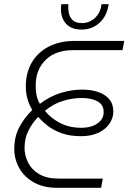

<svg xmlns="http://www.w3.org/2000/svg" viewBox="-20 -895 612 915"><path d="M251 0Q187 0 141 -26Q95 -52 71.5 -94.5Q48 -137 48 -185Q48 -243 71.5 -288Q95 -333 134 -371Q120 -393 111.5 -421.5Q103 -450 103 -484Q103 -549 132 -598Q161 -647 213.5 -673.5Q266 -700 336 -700H572L564 -656H329Q244 -656 197 -609Q150 -562 150 -487Q150 -460 154.5 -439.5Q159 -419 170 -400Q217 -436 269 -452Q321 -468 372 -468Q413 -468 446.5 -457Q480 -446 500 -423Q520 -400 520 -363Q520 -333 502 -306Q484 -279 449.5 -262.5Q415 -246 366 -246Q313 -246 274 -260Q235 -274 207.5 -295.5Q180 -317 162 -338Q133 -308 115 -271.5Q97 -235 97 -190Q97 -154 114 -120Q131 -86 167 -65Q203 -44 258 -44H470L462 0ZM368 -286Q414 -286 444 -306.5Q474 -327 474 -361Q474 -396 444.5 -412Q415 -428 370 -428Q326 -428 281 -414.5Q236 -401 194 -367Q222 -332 266 -309Q310 -286 368 -286ZM368 -754Q332 -754 309 -769.5Q286 -785 276.5 -812.5Q267 -840 272 -875H306Q304 -854 308 -833Q312 -812 327 -798.5Q342 -785 371 -785Q405 -785 431.5 -808.5Q458 -832 464 -875H498Q489 -817 453.5 -785.5Q418 -754 368 -754Z"/></svg>

Font: MuseoModerno Thin ExtraLight
Style: Italic
Weight: 250
Italic angle: -9°
Version: Version 1.003